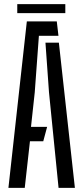

<svg xmlns="http://www.w3.org/2000/svg" viewBox="-20 -903 400 923"><path d="M20.5 0 109 -800H253L261 -731H167L147 -458.5L129 -293H206.5L188 -224H124L99 0ZM261.5 0 215.5 -459.5 198.5 -698H263L340 0ZM63 -883H294V-840H63Z"/></svg>

Font: Big Shoulders Stencil Display Medium
Style: Regular
Weight: 500
Designer: Patric King
Foundry: XO Type Co
Version: Version 1.000